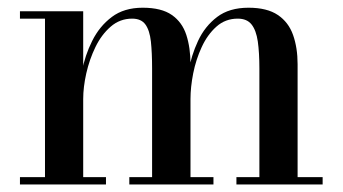

<svg xmlns="http://www.w3.org/2000/svg" viewBox="-20 -490 910 510"><path d="M201 -460V-19.5H261.5V0H33V-19.5H99.5V-440.5H33V-460ZM486 -319.5V-19.5H547V0H323.5V-19.5H384V-308Q384 -350 380.8 -379.8Q377.5 -409.5 366.2 -425Q355 -440.5 331 -440.5Q298.5 -440.5 274 -419.2Q249.5 -398 233.5 -365Q217.5 -332 209.2 -295.2Q201 -258.5 201 -227L190 -225Q190 -259 197.8 -300.8Q205.5 -342.5 224.8 -381.2Q244 -420 276.8 -444.8Q309.5 -469.5 359 -469.5Q409 -469.5 436.5 -450.2Q464 -431 475 -397Q486 -363 486 -319.5ZM770.5 -319.5V-19.5H837V0H608V-19.5H669V-308Q669 -350 664.8 -379.8Q660.5 -409.5 648.2 -425Q636 -440.5 611.5 -440.5Q578.5 -440.5 554.8 -419.2Q531 -398 515.8 -365Q500.5 -332 493.2 -295.2Q486 -258.5 486 -227L473.5 -225Q473.5 -259 480.8 -300.8Q488 -342.5 506 -381.2Q524 -420 556.5 -444.8Q589 -469.5 640 -469.5Q689.5 -469.5 718 -450.2Q746.5 -431 758.5 -397Q770.5 -363 770.5 -319.5Z"/></svg>

Font: Bodoni Moda Medium
Style: Regular
Weight: 500
Designer: Owen Earl
Foundry: indestructible type
Version: Version 2.005